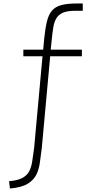

<svg xmlns="http://www.w3.org/2000/svg" viewBox="-20 -921 536 1102"><path d="M32 119Q80 115 107 101Q134 87 147 63Q160 39 165 4.5Q170 -30 176 -73L224 -598H114V-636H228L234 -702Q240 -760 249.5 -798.5Q259 -837 278 -859.5Q297 -882 331 -891.5Q365 -901 421 -901H455V-859H410Q366 -859 341 -848Q316 -837 303.5 -816Q291 -795 286 -764.5Q281 -734 277 -694L271 -636H450V-598H268L220 -73Q214 -32 209.5 7Q205 46 190 78.5Q175 111 140 133Q105 155 37 161Z"/></svg>

Font: Matangi Light
Style: Regular
Weight: 300
Designer: Prashant Pant
Foundry: The Graphic Ant
Version: Version 3.002